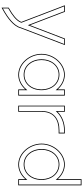

<svg xmlns="http://www.w3.org/2000/svg" viewBox="685 -1524 1075 2486"><g transform="rotate(90 1223.0 -281.5)"><path d="M469.5 -557 306.5 -132 143.5 -557 134.5 -583H48.5L69.5 -529L264.3 -19.5C242 42.4 158.2 98.9 99.5 132L79.5 144V236L139.5 202C203.5 165 321.5 84 344.5 -8L543.5 -529L564.5 -583H478.5ZM478.9 -553.6 485.6 -573H549.9L534.2 -532.6L334.9 -11L334.8 -10.4C313.2 75.9 198.2 156.5 134.6 193.3L89.5 218.8V149.7L104.5 140.6C163.3 107.5 249.6 50.7 273.7 -16.1L275 -19.6L78.8 -532.6L63.1 -573H127.4L134.1 -553.6L306.5 -104.1Z M678 -281C678 -122 803 20 948 20C948.5 20 949 20 949.5 20C1022.1 20 1089.1 -15.5 1138 -70.8V-20V20H1218V-20V-281V-284.8V-543V-583H1138V-543V-491.3C1088.5 -547.1 1020.6 -583 948 -583C804 -582 678 -441 678 -281ZM758 -281C758 -411 839 -503 948 -503C1058 -502 1138 -411 1138 -281V-276.3C1137 -148.8 1055.7 -60 948 -60C947.4 -60 946.9 -60 946.3 -60C839.1 -60 758 -152.7 758 -281ZM688 -281C688 -436.3 810.7 -572 948 -573C1017.2 -573 1082.5 -538.8 1130.5 -484.7L1148 -465V-573H1208V10H1148V-97.2L1130.5 -77.4C1083.1 -23.9 1018.7 10 949.5 10C949 10 948.7 10 948 10C809.6 10 688 -126.7 688 -281ZM748 -281C748 -148.6 832.5 -50 946.3 -50C946.8 -50 947.6 -50 948 -50C1062 -50 1147 -144.4 1148 -276.3V-281C1148 -415.1 1064.6 -511.9 948 -513C832.4 -513 748 -415.1 748 -281Z M1428.5 -490V-543V-583H1348.5V-543V-285.9C1348.5 -284.6 1348.5 -283.3 1348.5 -282V-242V-20V20H1428.5V-20V-242V-282V-286.8C1429.5 -432.5 1521.1 -503 1668.5 -503H1708.5V-583H1668.5C1573 -583 1487.2 -549.8 1428.5 -490ZM1435.6 -483C1492.2 -540.6 1575.3 -573 1668.5 -573H1698.5V-513H1668.5C1517.4 -513 1419.5 -438.6 1418.5 -286.8V10H1358.5V-282C1358.5 -283.4 1358.5 -284.5 1358.5 -285.9V-573H1418.5V-465.5Z M1840 -282C1840 -122 1965 20 2110 20C2110.5 20 2111 20 2111.5 20C2184.1 20 2251.1 -15.5 2300 -70.9V-20V20H2380V-20V-282V-285.7V-759V-799H2300V-759V-491.5C2250.5 -547.1 2182.6 -583 2110 -583C1966 -582 1840 -441 1840 -282ZM1920 -282C1920 -411 2001 -503 2110 -503C2220 -502 2300 -411 2300 -282V-277.3C2299 -148.8 2217.7 -60 2110 -60C2109.4 -60 2108.9 -60 2108.3 -60C2001.1 -60 1920 -152.7 1920 -282ZM1850 -282C1850 -436.2 1972.7 -572 2110 -573C2179.3 -573 2244.6 -538.7 2292.5 -484.8L2310 -465.2V-789H2370V10H2310V-97.3L2292.5 -77.5C2245.1 -23.9 2180.7 10 2111.5 10C2111 10 2110.7 10 2110 10C1971.7 10 1850 -126.6 1850 -282ZM1910 -282C1910 -148.7 1994.5 -50 2108.3 -50C2108.8 -50 2109.6 -50 2110 -50C2224.1 -50 2309 -144.5 2310 -277.3V-282C2310 -415.1 2226.6 -511.9 2110 -513C1994.5 -513 1910 -415.1 1910 -282Z"/></g></svg>

Font: Nordica Advanced
Style: RegularOL
Weight: 300
Version: Version 1.07